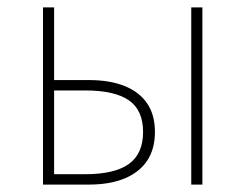

<svg xmlns="http://www.w3.org/2000/svg" viewBox="-20 -498 662 518"><path d="M96 0V-478H126V-282H220Q276 -282 316 -266Q356 -250 377 -219Q398 -188 398 -142Q398 -96 377 -64.5Q356 -33 316 -16.5Q276 0 220 0ZM126 -28H210Q289 -28 327.5 -55.5Q366 -83 366 -142Q366 -201 327.5 -227.5Q289 -254 210 -254H126ZM496 0V-478H526V0Z"/></svg>

Font: Source Sans 3 VF
Style: Regular
Weight: 200
Designer: Paul D. Hunt
Foundry: Adobe
Version: Version 3.046;hotconv 1.0.118;makeotfexe 2.5.65603